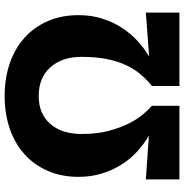

<svg xmlns="http://www.w3.org/2000/svg" viewBox="-3 -787 790 824"><g transform="rotate(-90 392.0 -375.0)"><path d="M34 -144 222 -131Q186 -152 154 -181Q122 -210 98 -248Q74 -286 59.5 -332.5Q45 -379 45 -433Q45 -505 70 -563.5Q95 -622 140.5 -663.5Q186 -705 250 -727.5Q314 -750 392 -750Q470 -750 534 -727.5Q598 -705 643.5 -663.5Q689 -622 714 -563.5Q739 -505 739 -433Q739 -379 724.5 -332.5Q710 -286 685.5 -248Q661 -210 629 -180.5Q597 -151 561 -130L750 -144V0H435V-118Q459 -137 481.5 -162.5Q504 -188 521.5 -223Q539 -258 549.5 -306Q560 -354 560 -420Q560 -504 515 -554Q470 -604 392 -604Q316 -604 272.5 -554.5Q229 -505 229 -420Q229 -352 243 -301Q257 -250 276 -213.5Q295 -177 315.5 -153.5Q336 -130 350 -118V0H34Z"/></g></svg>

Font: Encode Sans Narrow
Style: ExtraBold
Weight: 800
Designer: Pablo Impallari, Andres Torresi
Foundry: Pablo Impallari, Andres Torresi
Version: Version 1.000; ttfautohint (v1.00) -l 8 -r 50 -G 200 -x 14 -